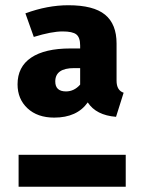

<svg xmlns="http://www.w3.org/2000/svg" viewBox="-20 -713 540 733"><path d="M249 -528H286V-539Q286 -570 271.5 -581.5Q257 -593 219 -593Q177 -593 109 -572L77 -662Q161 -693 241 -693Q337 -693 381 -657Q425 -621 425 -547V-405Q425 -368 452 -359L423 -267Q347 -273 315 -322Q274 -264 187 -264Q123 -264 85 -299.5Q47 -335 47 -391Q47 -458 99 -493Q151 -528 249 -528ZM232 -364Q263 -364 286 -390V-453H263Q191 -453 191 -402Q191 -364 232 -364ZM51 -122H460V0H51Z"/></svg>

Font: FiraGO
Style: Bold
Weight: 700
Designer: bBox Type
Foundry: bBox Type GmbH
Version: Version 1.001;PS 001.001;hotconv 1.0.88;makeotf.lib2.5.64775